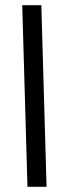

<svg xmlns="http://www.w3.org/2000/svg" viewBox="-20 -714 264 734"><path d="M85 0 65 -694H138L158 0Z"/></svg>

Font: Noto Sans Arabic ExtraCondensed
Style: Regular
Weight: 400
Width: 2
Designer: Monotype Design Team, Nadine Chahine, Nizar Qandah and Khaled Hosny
Foundry: Monotype Imaging Inc.
Version: Version 2.012